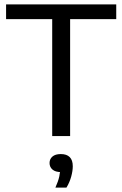

<svg xmlns="http://www.w3.org/2000/svg" viewBox="-20 -615 553 868"><path d="M216 0V-528.5H7.5V-595H505.5V-528.5H297V0ZM230.5 233Q243.5 204 248 182.8Q252.5 161.5 252.5 141L264.5 163H256.5Q230.5 163 217.2 151.5Q204 140 204 122Q204 104 217 92.8Q230 81.5 255 81.5Q281.5 81.5 295.2 95.2Q309 109 309 136.5Q309 157.5 301.8 183.8Q294.5 210 280.5 233Z"/></svg>

Font: Encode Sans SC Condensed Thin
Style: Regular
Weight: 400
Version: Version 3.002